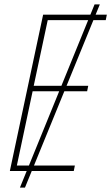

<svg xmlns="http://www.w3.org/2000/svg" viewBox="-20 -781 508 877"><path d="M71 76 412 -761H436L94 76ZM25 0 177 -714H468L463 -689H198L134 -389H383L378 -364H129L57 -25H322L317 0Z"/></svg>

Font: Noto Sans UI SemiCondensed Thin
Style: Italic
Weight: 250
Width: 4
Italic angle: -12°
Designer: Monotype Design Team
Foundry: Monotype Imaging Inc.
Version: Version 1.901